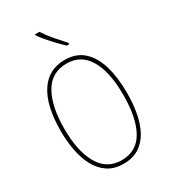

<svg xmlns="http://www.w3.org/2000/svg" viewBox="-228 -1060 1041 1179"><g transform="rotate(-30 292.0 -470.5)"><path d="M527 -358Q527 -283 515 -216.5Q503 -150 475.5 -99Q448 -48 403 -19Q358 10 293 10Q227 10 182 -20Q137 -50 109.5 -101.5Q82 -153 69.5 -219Q57 -285 57 -358Q57 -535 118.5 -629.5Q180 -724 295 -724Q376 -724 427 -678Q478 -632 502.5 -549.5Q527 -467 527 -358ZM83 -358Q83 -199 136 -107Q189 -15 293 -15Q399 -15 450 -105Q501 -195 501 -358Q501 -522 448.5 -610.5Q396 -699 295 -699Q187 -699 135 -607.5Q83 -516 83 -358ZM248 -951Q273 -912 306 -874Q339 -836 369 -803V-793H352Q320 -823 281 -865Q242 -907 217 -944V-951Z"/></g></svg>

Font: Noto Sans Myanmar Condensed Thin
Style: Regular
Weight: 100
Width: 3
Designer: Monotype Design Team
Foundry: Monotype Imaging Inc.
Version: Version 2.107; ttfautohint (v1.8.4.7-5d5b)